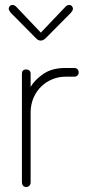

<svg xmlns="http://www.w3.org/2000/svg" viewBox="-20 -751 348 771"><path d="M242 -443Q216 -443 191 -433Q166 -423 146.5 -404.5Q127 -386 115 -359Q103 -332 103 -298V-18Q103 -11 98 -5.5Q93 0 85 0Q77 0 72.5 -5.5Q68 -11 68 -18V-455Q68 -472 85 -472Q93 -472 98 -467.5Q103 -463 103 -455V-402Q120 -431 154.5 -454.5Q189 -478 242 -478H279Q286 -478 291 -473Q296 -468 296 -460Q296 -453 291 -448Q286 -443 279 -443ZM165 -599Q154 -588 144 -588Q132 -588 123 -599L23 -700Q15 -710 15 -716Q15 -721 19 -726Q23 -731 30 -731Q39 -731 46 -723L144 -620L242 -723Q249 -731 258 -731Q265 -731 269 -726Q273 -721 273 -716Q273 -710 265 -700Z"/></svg>

Font: AkaAcidDosis
Style: ExtraLight
Weight: 250
Designer: Edgar Tolentino, Pablo Impallari, Igino Marini, Aka-Acid
Foundry: Edgar Tolentino, Pablo Impallari, Igino Marini, Aka-Acid
Version: Version 1.007